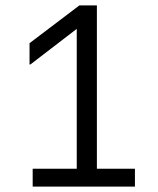

<svg xmlns="http://www.w3.org/2000/svg" viewBox="-20 -695 590 715"><path d="M101.7 0V-66.7H265.8V-587.5L93.3 -455H90V-534.2L275.8 -675H340.8V-66.7H482.5V0Z"/></svg>

Font: Funnel Sans Light Light
Style: Regular
Weight: 300
Version: Version 1.000